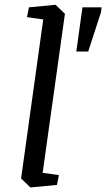

<svg xmlns="http://www.w3.org/2000/svg" viewBox="-20 -783 450 813"><path d="M102.5 -752 215.3 -762.7 254.9 -724.6 160.6 -51.3 229.5 -41.5 221.2 0 108.9 10.7 69.3 -27.3 163.1 -700.7 94.2 -710.4ZM329.1 -752H410.2L407.7 -731.4L353.5 -564.9H303.2Z"/></svg>

Font: NoticiaText-Italic
Style: Italic
Weight: 400
Italic angle: -8°
Designer: JM Sole
Foundry: JM Sole
Version: Version 1.003